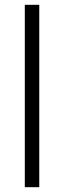

<svg xmlns="http://www.w3.org/2000/svg" viewBox="-20 -777 265 797"><path d="M83 0H143V-757H83Z"/></svg>

Font: Mluvka Light
Style: Regular
Weight: 300
Designer: Modified by Jiří Krblich, Original typeface by Gumpita Rahayu
Foundry: Gumpita Rahayu & Jiří Krblich
Version: Version 2.000;Glyphs 3.1.1 (3134)